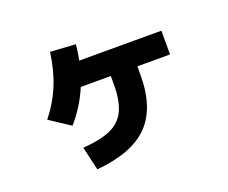

<svg xmlns="http://www.w3.org/2000/svg" viewBox="-112 -806 1224 1033"><g transform="rotate(-20 500.0 -289.5)"><path d="M251 -84Q352 -91 411 -117.5Q470 -144 496 -199.5Q522 -255 522 -346V-467H674V-346Q674 -158 580 -62.5Q486 33 282 51ZM120 -292Q179 -366 212.5 -448Q246 -530 259 -630L404 -621Q391 -496 350.5 -397.5Q310 -299 237 -215ZM282 -396V-532H861V-396Z"/></g></svg>

Font: M PLUS 2 ExtraBold
Style: Regular
Weight: 800
Version: Version 1.001